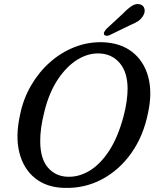

<svg xmlns="http://www.w3.org/2000/svg" viewBox="-20 -923 773 957"><path d="M491.5 -712.5Q580.5 -709.5 638.8 -664.2Q697 -619 718.5 -540.8Q740 -462.5 718 -361Q695 -245 634.5 -159.8Q574 -74.5 487.2 -28.8Q400.5 17 298.5 13.5Q211.5 11 154 -35.5Q96.5 -82 76.2 -163.5Q56 -245 80.5 -353.5Q96.5 -431 135 -497.2Q173.5 -563.5 228.8 -612.5Q284 -661.5 351.2 -688Q418.5 -714.5 491.5 -712.5ZM315.5 -42Q371.5 -39.5 425.2 -71.2Q479 -103 523.5 -170.8Q568 -238.5 596 -344Q606.5 -384 611.2 -418.2Q616 -452.5 616 -481.5Q615.5 -563.5 577 -608.5Q538.5 -653.5 477.5 -656.5Q421.5 -659.5 367.2 -626.5Q313 -593.5 269.2 -528.5Q225.5 -463.5 202 -370Q190.5 -325 185.2 -286.8Q180 -248.5 180.5 -217.5Q181 -132 218.5 -88.2Q256 -44.5 315.5 -42ZM593.5 -856Q617.5 -881 638 -894Q658.5 -907 679 -901Q696 -895.5 700 -879.2Q704 -863 694.5 -846.5Q685 -829 669 -818.2Q653 -807.5 627.5 -797L524.5 -747Q516.5 -744 509.2 -744.8Q502 -745.5 499 -751Q496 -757 500 -764.2Q504 -771.5 510.5 -779Z"/></svg>

Font: Fraunces 72pt S100
Style: Italic
Weight: 400
Italic angle: -16°
Version: Version 1.000; ttfautohint (v1.8.3)